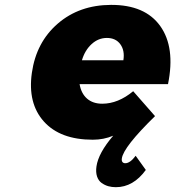

<svg xmlns="http://www.w3.org/2000/svg" viewBox="-20 -571 725 794"><path d="M111.8 -270Q129.9 -396.5 219 -473.4Q308.1 -550.3 439 -550.8Q580.1 -551.3 642.8 -463.1Q705.6 -375 674.8 -223.1H309.1Q315.9 -184.1 340.1 -163.1Q364.3 -142.1 402.8 -142.1Q468.3 -142.1 530.8 -193.8L621.1 -90.8Q490.7 36.6 483.9 84Q482.4 93.8 486.3 98.9Q490.2 104 498 104Q518.1 104 541 73.2L583 131.8Q531.2 203.1 459 203.1Q442.4 203.1 427.7 199Q413.1 194.8 400.1 185.5Q387.2 176.3 381.3 158.7Q375.5 141.1 378.9 117.2Q386.7 62 448.2 -9.8Q408.7 6.8 363.8 6.8Q229 6.8 161.4 -68.6Q93.8 -144 111.8 -270ZM318.8 -321.8H490.2Q496.6 -362.3 477.5 -388.2Q458.5 -414.1 421.9 -414.1Q386.7 -414.1 358.9 -388.7Q331.1 -363.3 318.8 -321.8Z"/></svg>

Font: Trueno ExtraBold
Style: Italic
Weight: 800
Designer: Julieta Ulanovsky
Foundry: Julieta Ulanovsky
Version: Version 3.001b | FøM Fix